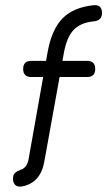

<svg xmlns="http://www.w3.org/2000/svg" viewBox="-20 -717 412 738"><path d="M150 -94Q135 -13 63 0Q47 2 38.5 -6Q30 -14 30 -30Q30 -44 36.5 -51Q43 -58 58 -64Q84 -71 90 -106L146 -421H100Q69 -421 69 -452Q69 -483 100 -483H157L164 -522Q180 -606 221.5 -647.5Q263 -689 340 -697Q372 -700 372 -667Q372 -638 341 -635Q289 -630 262.5 -601.5Q236 -573 225 -511L220 -483H315Q346 -483 346 -452Q346 -421 315 -421H209Z"/></svg>

Font: Jura Medium
Style: Regular
Weight: 500
Designer: Daniel Johnson, Alexei Vanyashin
Foundry: Daniel Johnson
Version: Version 5.103